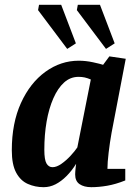

<svg xmlns="http://www.w3.org/2000/svg" viewBox="-20 -767 583 797"><path d="M161 10Q126 10 95.5 -3.5Q65 -17 47 -50.5Q29 -84 29 -143Q29 -256 67 -339.5Q105 -423 168.5 -469Q232 -515 307 -515Q336 -515 366 -508.5Q396 -502 408 -498L434 -533L502 -523L443 -215Q436 -176 431 -134Q426 -92 426 -66H500V-18Q460 -2 425 4Q390 10 359 10Q329 10 310.5 -2.5Q292 -15 292 -43Q292 -47 292.5 -54.5Q293 -62 294 -71Q295 -80 296 -87Q278 -58 256 -36Q234 -14 210.5 -2Q187 10 161 10ZM198 -73Q215 -73 235 -87Q255 -101 273 -120.5Q291 -140 301 -155L357 -437Q343 -443 331.5 -445.5Q320 -448 306 -448Q272 -448 246 -424.5Q220 -401 201.5 -359Q183 -317 173.5 -262.5Q164 -208 164 -145Q164 -104 173 -88.5Q182 -73 198 -73ZM420 -564 299 -725 303 -747H395L456 -587ZM259 -564 138 -725 142 -747H234L295 -587Z"/></svg>

Font: Manuale
Style: Bold Italic
Weight: 700
Italic angle: -11°
Version: Version 1.002